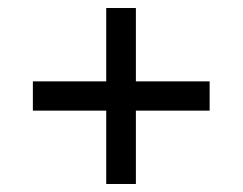

<svg xmlns="http://www.w3.org/2000/svg" viewBox="-20 -597 605 479"><path d="M245 -138H319V-321H503V-394H319V-577H245V-394H62V-321H245Z"/></svg>

Font: Noto Serif Hentaigana Bold
Style: Regular
Weight: 700
Designer: Kazuhiro Yamada
Foundry: nipponia
Version: Version 1.000